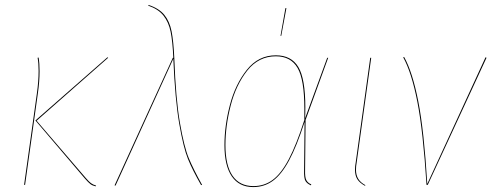

<svg xmlns="http://www.w3.org/2000/svg" viewBox="-20 -752 1999 781"><path d="M326 -25 124 -262 417 -519 420 -517 129 -261 329 -28Q342 -13 350 -7Q358 -1 371 3L369 6Q356 3 348 -3Q340 -9 326 -25ZM130 -372Q137 -421 137 -463Q137 -496 133 -517L137 -518Q141 -495 141 -462Q141 -421 134 -372L82 0H78Z M689 -515Q695 -350 712 -252Q729 -154 748 -108.5Q767 -63 802 0L798 1Q763 -60 744.5 -105.5Q726 -151 709 -249Q692 -347 685 -513L450 3L446 2L683 -517H685Q682 -584 674 -623Q666 -662 645 -688.5Q624 -715 583 -729L584 -732Q627 -718 648.5 -691.5Q670 -665 678 -624.5Q686 -584 689 -515Z M1222 -315Q1222 -286 1221 -271L1311 -517H1315L1223 -264L1221 -61Q1220 -31 1226 -19.5Q1232 -8 1246 -2L1245 2Q1229 -5 1222.5 -16Q1216 -27 1217 -60L1219 -256Q1187 -157 1156 -99.5Q1125 -42 1090 -16.5Q1055 9 1010 9Q953 9 923 -34.5Q893 -78 893 -162Q893 -240 915 -324.5Q937 -409 984 -468Q1031 -527 1102 -527Q1165 -527 1193.5 -479.5Q1222 -432 1222 -315ZM897 -162Q897 -79 926 -37Q955 5 1011 5Q1055 5 1089.5 -20.5Q1124 -46 1155 -105Q1186 -164 1218 -264V-310Q1218 -428 1190.5 -475.5Q1163 -523 1102 -523Q1032 -523 986 -465Q940 -407 918.5 -323Q897 -239 897 -162ZM1145 -719 1124 -606H1121L1141 -719Z M1431 -92Q1428 -76 1428 -62Q1428 -40 1437 -25Q1446 -10 1466 1L1465 4Q1443 -8 1433.5 -23Q1424 -38 1424 -62Q1424 -76 1427 -92L1486 -517H1490Z M1718 -4 1955 -519 1959 -517 1720 0H1715Q1701 -219 1677.5 -338.5Q1654 -458 1620 -519L1624 -520Q1658 -459 1681.5 -339.5Q1705 -220 1718 -4Z"/></svg>

Font: Fira Sans Condensed Four
Style: Italic
Weight: 100
Width: 3
Italic angle: -8°
Designer: bBox Type GmbH & Carrois Corporate GbR & Edenspiekermann AG
Foundry: bBox Type GmbH & Carrois Corporate GbR & Edenspiekermann AG
Version: Version 4.301